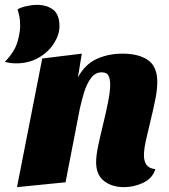

<svg xmlns="http://www.w3.org/2000/svg" viewBox="-73 -751 695 791"><path d="M438 20Q388 20 355.5 -5.5Q323 -31 323 -83Q323 -111 332 -153Q341 -195 352.5 -242Q364 -289 372.5 -332Q381 -375 381 -404Q381 -423 374.5 -438Q368 -453 346 -453Q319 -453 301.5 -429Q284 -405 273.5 -370.5Q263 -336 256 -304L197 0L-3 20L101 -510L264 -530L248 -432Q276 -485 324 -507.5Q372 -530 432 -530Q498 -530 536.5 -503.5Q575 -477 575 -413Q575 -381 566.5 -339.5Q558 -298 547.5 -255Q537 -212 528.5 -174Q520 -136 520 -111Q520 -87 530.5 -72Q541 -57 567 -54Q555 -16 517 2Q479 20 438 20ZM-7 -490Q-23 -490 -33.5 -492Q-44 -494 -53 -496Q-13 -538 -1.5 -577Q10 -616 10 -644Q10 -667 7 -682.5Q4 -698 -1 -712Q11 -720 35 -725.5Q59 -731 79 -731Q120 -731 146 -711Q172 -691 172 -643Q172 -609 150 -573.5Q128 -538 87.5 -514Q47 -490 -7 -490Z"/></svg>

Font: Sansita Swashed ExtraBold
Style: Regular
Weight: 800
Designer: Pablo Cosgaya
Foundry: Omnibus-Type
Version: Version 1.003; ttfautohint (v1.8.3)